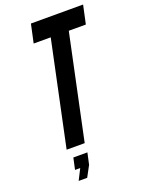

<svg xmlns="http://www.w3.org/2000/svg" viewBox="-169 -813 809 1079"><g transform="rotate(-20 235.0 -273.5)"><path d="M104 0H212L344 -624H446L470 -735H158L134 -624H236ZM107.5 188H158.5L193.5 123L208.5 54H124.5L109.5 123H140.5Z"/></g></svg>

Font: League Gothic
Style: Italic
Weight: 400
Designer: The League of Moveable Type
Version: Version 1.600; ttfautohint (v1.8.3)